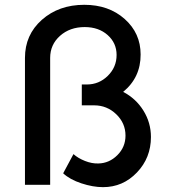

<svg xmlns="http://www.w3.org/2000/svg" viewBox="-20 -770 712 800"><path d="M493.2 -387.2Q546.4 -359.4 577.6 -309.1Q608.9 -258.8 608.9 -199.2Q608.9 -112.3 550.5 -51.3Q492.2 9.8 409.2 9.8Q367.2 9.8 319.1 -6.1Q271 -22 243.2 -47.9L286.1 -127.9Q305.2 -110.8 334 -99.4Q362.8 -87.9 390.1 -88.9Q435.1 -89.8 469 -123.5Q502.9 -157.2 502.9 -205.1Q502.9 -256.8 464.4 -293.9Q425.8 -331.1 372.1 -331.1H320.8V-418H341.8Q392.6 -418 429.2 -454.1Q465.8 -490.2 465.8 -541Q465.8 -590.8 428.5 -624Q391.1 -657.2 333 -657.2Q271 -657.2 230 -620.6Q189 -584 189 -528.8V0H84V-528.8Q84 -625 154.5 -687.5Q225.1 -750 331.1 -750Q433.1 -750 499.5 -690.9Q565.9 -631.8 565.9 -543Q566.4 -447.3 493.2 -387.2Z"/></svg>

Font: Oakes Grotesk
Style: Medium
Weight: 500
Designer: Samuel Oakes
Foundry: Samuel Oakes
Version: Version 1.0 | wf-rip DC20170320